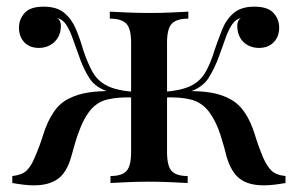

<svg xmlns="http://www.w3.org/2000/svg" viewBox="-20 -550 896 577"><path d="M744 -530Q785 -530 802 -511Q819 -492 819 -467Q819 -440 802.5 -423Q786 -406 758 -406Q740 -406 725 -414Q710 -422 701.5 -437Q693 -452 693 -473Q693 -479 695.5 -485.5Q698 -492 704 -496Q688 -492 677.5 -476.5Q667 -461 658.5 -437.5Q650 -414 639 -383Q625 -344 606 -314.5Q587 -285 543 -272L542 -276Q582 -277 614.5 -271.5Q647 -266 673 -251.5Q699 -237 716 -211Q734 -184 745.5 -146.5Q757 -109 771 -76Q782 -51 795.5 -37.5Q809 -24 838 -21V0Q821 3 804.5 5Q788 7 773 7Q727 7 701 -12.5Q675 -32 661 -79Q655 -105 642.5 -144.5Q630 -184 609 -213Q587 -242 555 -250.5Q523 -259 473 -257V-274Q525 -278 553.5 -292Q582 -306 597.5 -333Q613 -360 625 -400Q636 -432 648 -462Q660 -492 682.5 -511Q705 -530 744 -530ZM111 -530Q151 -530 173.5 -511Q196 -492 208.5 -462Q221 -432 230 -400Q243 -361 258 -334Q273 -307 301.5 -292.5Q330 -278 382 -274V-257Q336 -259 302.5 -251Q269 -243 247 -213Q233 -194 222 -167Q211 -140 204.5 -116Q198 -92 194 -79Q181 -32 154 -12.5Q127 7 82 7Q67 7 50.5 5Q34 3 17 0V-21Q46 -24 60 -37.5Q74 -51 84 -76Q99 -110 110.5 -147Q122 -184 140 -211Q158 -239 185.5 -253Q213 -267 245.5 -272Q278 -277 313 -276V-272Q268 -285 249 -314.5Q230 -344 217 -383Q206 -413 197.5 -437Q189 -461 178.5 -476.5Q168 -492 151 -496Q158 -492 160.5 -485.5Q163 -479 163 -473Q163 -452 154 -437Q145 -422 130 -414Q115 -406 97 -406Q69 -406 53 -423Q37 -440 37 -467Q37 -492 54 -511Q71 -530 111 -530ZM546 -515V-494Q511 -494 496.5 -479Q482 -464 482 -422V-93Q482 -51 496 -36Q510 -21 544 -21V0Q527 -1 493.5 -2.5Q460 -4 427 -4Q395 -4 361.5 -2.5Q328 -1 312 0V-21Q346 -21 360 -36Q374 -51 374 -93V-422Q374 -464 359.5 -479Q345 -494 310 -494V-515Q327 -514 361.5 -512.5Q396 -511 429 -511Q463 -511 496 -512.5Q529 -514 546 -515Z"/></svg>

Font: Playfair Display Medium
Style: Regular
Weight: 500
Designer: Claus Eggers Sørensen
Foundry: Claus Eggers Sørensen
Version: Version 1.203